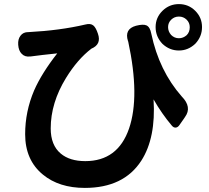

<svg xmlns="http://www.w3.org/2000/svg" viewBox="-20 -848 1020 939"><path d="M395 71Q269 71 190 6Q103 -65 103 -192Q103 -303 147 -406Q184 -490 260 -587Q182 -579 131 -572Q130 -572 129 -572Q102 -568 86 -585Q71 -600 69 -629Q67 -656 80 -673Q93 -691 118 -691Q119 -691 120 -691Q273 -699 397 -728Q423 -735 437 -723Q449 -713 459 -683Q477 -631 427 -610Q359 -558 303 -467Q228 -345 228 -220Q228 -138 277 -97Q321 -60 397 -60Q556 -60 611 -219Q665 -376 607 -645L606 -647Q587 -706 645 -722Q680 -731 696 -724Q714 -716 720 -683Q758 -502 869 -376Q920 -324 885 -276L879 -267L858 -237Q850 -225 839.5 -224Q829 -223 820 -234Q771 -292 731 -362Q743 -174 671 -62Q585 71 395 71ZM855 -601Q809 -601 774 -634Q741 -669 741 -715.5Q741 -762 774.5 -795Q808 -828 855 -828Q902 -828 935 -795Q968 -762 968 -715.5Q968 -669 935 -634Q900 -601 855 -601ZM855 -661Q876 -661 893 -676Q908 -691 908 -715Q908 -737 892.5 -752Q877 -767 855 -767Q833 -767 817.5 -752Q802 -737 802 -715.5Q802 -694 817 -677Q833 -661 855 -661Z"/></svg>

Font: GenSenRounded2 TW B
Style: Regular
Weight: 700
Version: Version 2.000;PS 2;hotconv 16.6.51;makeotf.lib2.5.65220 DEVE